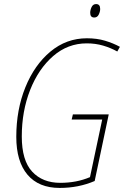

<svg xmlns="http://www.w3.org/2000/svg" viewBox="-20 -913 611 943"><path d="M273 10Q366 10 445 -24L514 -351H338L332 -326H482L422 -43Q356 -15 276 -15Q189 -15 138 -70Q87 -125 87 -243Q87 -367 128 -471Q169 -575 241 -637.5Q313 -700 406 -700Q449 -700 486.5 -689Q524 -678 556 -660L569 -683Q536 -701 496 -713Q456 -725 407 -725Q306 -725 227.5 -659.5Q149 -594 104.5 -484Q60 -374 60 -241Q60 -120 115 -55Q170 10 273 10ZM443 -827Q458 -827 465 -841.5Q472 -856 472 -869Q472 -893 452 -893Q437 -893 430 -878.5Q423 -864 423 -850Q423 -827 443 -827Z"/></svg>

Font: Noto Sans UI SemiCondensed Thin
Style: Italic
Weight: 250
Width: 4
Italic angle: -12°
Designer: Monotype Design Team
Foundry: Monotype Imaging Inc.
Version: Version 1.901